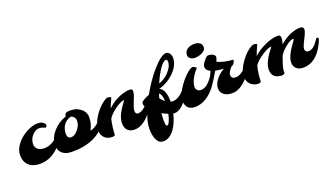

<svg xmlns="http://www.w3.org/2000/svg" viewBox="-74 -1302 3788 2166"><g transform="rotate(-20 1820.0 -219.0)"><path d="M400.4 -354.5Q363.3 -374 334.7 -374Q306.2 -374 283 -361.1Q259.8 -348.1 242.2 -327.1Q205.1 -282.7 205.1 -228.5Q205.1 -187.5 234.4 -164.1Q261.2 -141.6 313.5 -141.6Q365.7 -141.6 416.3 -172.6Q466.8 -203.6 504.9 -261.7Q526.9 -263.2 526.9 -243.7Q526.9 -235.8 514.9 -207.3Q502.9 -178.7 471.7 -136.7Q440.4 -94.7 399.4 -62.5Q310.5 7.3 206.1 7.3Q121.6 7.3 73.2 -36.1Q24.4 -80.1 24.4 -162.6Q24.4 -227.1 75.2 -292Q122.6 -353 194.8 -392.1Q268.6 -432.1 332.5 -432.1Q367.2 -432.1 386.2 -420.4Q419.4 -399.9 419.4 -381.3Q419.4 -361.3 400.4 -354.5Z M599.6 2.4 589.8 2.9Q512.7 2.9 472.2 -35.2Q434.1 -70.8 434.1 -131.8Q434.1 -215.8 501 -292.5Q565.9 -366.7 658.7 -396.5Q655.8 -418.5 674.8 -432.6Q688.5 -442.9 720 -442.9Q751.5 -442.9 780.8 -437Q810.1 -431.2 839.8 -411.1Q904.3 -368.7 904.3 -296.9Q904.3 -219.2 865.7 -149.4Q949.7 -167.5 1012.7 -261.7Q1034.7 -263.2 1034.7 -243.7Q1034.7 -235.8 1029.8 -224.6Q963.4 -66.9 764.2 -15.6Q692.9 2.9 602.1 2.9ZM591.3 -211.4Q591.3 -154.8 638.7 -154.8Q678.7 -154.8 719.2 -203.1Q761.7 -253.4 761.7 -305.2Q761.7 -357.9 710.9 -375Q623.5 -350.6 599.1 -265.6Q591.3 -239.7 591.3 -211.4Z M1108.4 -18.6Q1108.4 1 1075.7 1Q994.6 1 960.4 -63.5Q947.8 -86.4 947.8 -118.2Q947.8 -149.9 957 -181.4Q966.3 -212.9 981.9 -243.7Q997.6 -274.4 1018.1 -303.2Q1038.6 -332 1061.5 -356.4Q1109.9 -408.2 1153.3 -429.2Q1165 -434.6 1174.6 -434.6Q1184.1 -434.6 1190.4 -434.1Q1206.5 -432.6 1214.4 -421.9Q1184.6 -358.9 1165.5 -306.6Q1252.4 -392.1 1367.7 -423.3Q1405.3 -433.6 1433.3 -433.6Q1461.4 -433.6 1465.8 -423.1Q1470.2 -412.6 1470.2 -403.8Q1470.2 -395 1467.8 -380.1Q1465.3 -365.2 1455.1 -338.9Q1444.8 -312.5 1434.1 -285.6Q1406.7 -217.3 1406.7 -192.4Q1406.7 -149.4 1437.5 -149.4Q1490.2 -149.4 1553.7 -218.8Q1572.3 -238.8 1587.4 -261.7Q1609.4 -263.2 1609.4 -243.7Q1609.4 -228 1589.4 -192.1Q1569.3 -156.2 1551 -130.1Q1532.7 -104 1509.8 -79.1Q1486.8 -54.2 1459.5 -34.2Q1399.9 9.3 1343.3 9.3Q1286.6 9.3 1257.3 -20.5Q1228 -50.3 1228 -107.4Q1228 -191.9 1315.9 -309.6Q1342.8 -345.2 1339.4 -345.2Q1302.2 -345.2 1234.9 -298.3Q1168 -251.5 1132.8 -198.7Q1110.4 -107.4 1108.4 -18.6Z M1554.2 -165.5Q1522.9 -204.6 1522.9 -234.4Q1522.9 -248 1532 -256.6Q1541 -265.1 1555.2 -273.4Q1581.1 -289.1 1623 -305.2Q1706.5 -456.1 1805.7 -567.4Q1907.2 -681.6 1964.4 -681.6Q1989.3 -681.6 2005.9 -658.2Q2022.5 -635.3 2022.5 -603Q2022.5 -570.8 2012.2 -542.2Q2002 -513.7 1983.9 -486.6Q1965.8 -459.5 1940.7 -434.3Q1915.5 -409.2 1885.7 -388.7Q1823.7 -345.2 1755.4 -327.6Q1810.1 -308.1 1823.7 -210.9Q1827.1 -184.1 1827.1 -167.7Q1827.1 -151.4 1827.1 -147.9Q1839.4 -144.5 1858.2 -144.5Q1877 -144.5 1900.4 -154.3Q1923.8 -164.1 1945.8 -180.2Q1986.8 -210.9 2020.5 -261.7Q2042.5 -263.2 2042.5 -243.7Q2042.5 -229.5 2023.9 -194.3Q2005.4 -159.2 1989.5 -135.5Q1973.6 -111.8 1954.8 -89.4Q1936 -66.9 1915.5 -49.3Q1869.6 -10.7 1826.2 -10.7Q1818.8 -10.7 1809.6 -12.2Q1784.2 95.7 1731.9 166Q1672.9 244.6 1600.6 244.6Q1546.9 244.6 1520 187.5Q1496.6 137.7 1496.6 53.7Q1496.6 -30.3 1554.2 -165.5ZM1954.6 -582.5Q1954.6 -610.4 1938.2 -610.4Q1921.9 -610.4 1902.3 -593.3Q1882.8 -576.2 1861.8 -545.9Q1817.9 -483.4 1775.9 -385.7Q1844.7 -406.2 1899.4 -465.8Q1954.6 -525.9 1954.6 -582.5ZM1735.4 -278.3 1719.7 -229.5Q1739.3 -200.2 1770 -176.3Q1767.6 -262.7 1735.4 -278.3ZM1685.1 -62.5Q1680.7 -23.4 1680.7 12.7Q1680.7 48.8 1683.8 70.1Q1687 91.3 1698.7 91.3Q1713.9 91.3 1730 56.2Q1744.1 26.9 1755.9 -28.3Q1721.7 -42 1685.1 -62.5Z M2202.6 -534.7Q2179.2 -551.8 2179.2 -575.7Q2179.2 -599.6 2187.7 -616.2Q2196.3 -632.8 2212.4 -644.5Q2247.1 -669.9 2295.7 -669.9Q2344.2 -669.9 2366.5 -649.9Q2388.7 -629.9 2388.7 -604Q2388.7 -578.1 2375 -563.5Q2361.3 -548.8 2341.3 -538.8Q2321.3 -528.8 2298.1 -523.7Q2274.9 -518.6 2257.8 -518.6Q2240.7 -518.6 2227.1 -522.7Q2213.4 -526.9 2202.6 -534.7ZM1965.3 -56.6Q1955.1 -78.6 1955.1 -110.6Q1955.1 -142.6 1969 -178.2Q1982.9 -213.9 2004.6 -249.3Q2026.4 -284.7 2053.2 -317.6Q2080.1 -350.6 2106.4 -376Q2164.6 -431.2 2191.9 -431.2Q2203.6 -431.2 2218 -421.1Q2232.4 -411.1 2236.3 -406.2Q2162.6 -327.1 2143.1 -253.4Q2136.7 -231 2136.7 -209.7Q2136.7 -188.5 2152.8 -171.6Q2168.9 -154.8 2192.9 -154.8Q2216.8 -154.8 2237.5 -163.8Q2258.3 -172.9 2278.3 -187.5Q2317.9 -217.3 2347.7 -261.7Q2369.6 -263.2 2369.6 -243.7Q2369.6 -227.5 2349.4 -192.9Q2329.1 -158.2 2309.1 -133.1Q2289.1 -107.9 2263.4 -83.5Q2237.8 -59.1 2207.5 -40Q2139.6 2.9 2067.9 2.9Q1992.2 2.9 1965.3 -56.6Z M2519.5 -293Q2460.9 -295.9 2419.9 -305.2Q2369.6 -217.8 2321.3 -149.4Q2314.9 -139.2 2292.5 -144Q2252.4 -152.8 2246.6 -164.6Q2333.5 -225.6 2368.7 -321.3Q2317.4 -344.7 2317.4 -387.7Q2317.4 -414.1 2352.1 -455.1Q2384.8 -495.1 2400.4 -495.1Q2448.2 -495.1 2473.1 -470.7Q2482.9 -461.4 2482.9 -446Q2482.9 -430.7 2466.3 -394.5Q2541.5 -357.9 2655.8 -351.6Q2652.3 -317.9 2627.4 -296.9Q2620.6 -290.5 2613.8 -290.5Q2579.1 -259.3 2564.9 -222.7Q2560.5 -210.9 2560.5 -200.2Q2560.5 -154.8 2614.7 -154.8Q2651.4 -154.8 2695.8 -187.5Q2735.4 -217.3 2765.1 -261.7Q2787.1 -263.2 2787.1 -243.7Q2787.1 -227.1 2766.8 -192.9Q2746.6 -158.7 2727.5 -133.8Q2708.5 -108.9 2685.1 -85Q2661.6 -61 2635.3 -42Q2576.2 0 2519.5 0Q2423.3 0 2390.6 -59.6Q2379.4 -79.6 2379.4 -106.2Q2379.4 -132.8 2390.4 -158.7Q2401.4 -184.6 2420.4 -209Q2459.5 -259.8 2519.5 -293Z M2860.8 -19.5Q2860.8 0 2828.1 0Q2780.3 0 2744.1 -29.3Q2700.2 -64.5 2700.2 -126.5Q2700.2 -209.5 2770.5 -305.7Q2835.4 -395 2905.8 -429.2Q2917.5 -434.6 2927 -434.6Q2936.5 -434.6 2942.9 -434.1Q2959 -432.6 2966.8 -421.9Q2937.5 -361.3 2915.5 -299.8Q2974.1 -354 3058.6 -393.1Q3146.5 -433.6 3217.3 -433.6Q3249.5 -433.6 3249.5 -394.5Q3249.5 -367.7 3235.8 -323.7Q3317.4 -398.4 3416 -424.8Q3449.2 -433.6 3476.1 -433.6Q3502.9 -433.6 3512.7 -426Q3522.5 -418.5 3523.9 -405.5Q3525.4 -392.6 3520.3 -375.2Q3515.1 -357.9 3506.3 -338.4Q3497.6 -318.8 3486.8 -298.3Q3476.1 -277.8 3466.8 -258.8Q3444.8 -212.9 3444.8 -191.4Q3444.8 -151.4 3488.3 -151.4Q3540 -151.4 3589.8 -221.2Q3604.5 -241.2 3618.2 -261.7Q3630.9 -262.7 3635.5 -256.8Q3640.1 -251 3640.1 -243.9Q3640.1 -236.8 3634 -221.7Q3627.9 -206.5 3616 -182.6Q3604 -158.7 3587.4 -133.3Q3570.8 -107.9 3549.3 -83.3Q3527.8 -58.6 3501 -39.1Q3440.9 3.4 3368.7 3.4Q3291 3.4 3264.2 -52.7Q3255.4 -70.8 3255.4 -97.2Q3255.4 -123.5 3265.9 -153.3Q3276.4 -183.1 3291.5 -210.7Q3306.6 -238.3 3323.5 -262.2Q3340.3 -286.1 3353 -303.7Q3365.7 -321.3 3371.1 -331.5Q3376.5 -341.8 3368.7 -341.8Q3334.5 -341.8 3281.2 -299.8Q3229 -259.8 3194.3 -209Q3144 -76.7 3144 -32.7Q3144 -23.9 3144.8 -17.6Q3145.5 -11.2 3142.1 -7.6Q3138.7 -3.9 3132.8 -2Q3109.4 7.3 3077.9 0.5Q3046.4 -6.3 3029.3 -18.6Q2990.7 -45.9 2990.7 -107.9Q2990.7 -192.4 3082 -309.6Q3109.4 -345.2 3106.4 -345.2Q3068.8 -345.2 2995.1 -297.9Q2918.5 -248.5 2884.8 -197.8Q2862.8 -109.9 2860.8 -19.5Z"/></g></svg>

Font: Molle
Style: Regular
Weight: 400
Italic angle: -22°
Designer: Elena Albertoni
Foundry: Elena Albertoni
Version: Version 1.001; ttfautohint (v0.92) -l 12 -r 12 -G 200 -x 10 